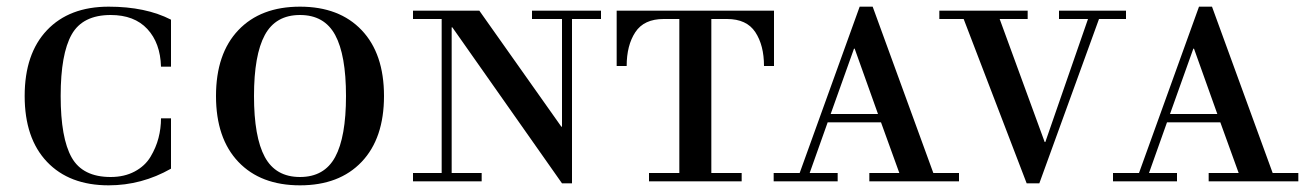

<svg xmlns="http://www.w3.org/2000/svg" viewBox="-20 -544 3924 576"><path d="M493 -189V-38Q405 12 306 12Q188 12 121 -58.5Q54 -129 54 -256Q54 -383 121 -453.5Q188 -524 306 -524Q417 -524 493 -485V-344H463Q461 -415 422 -457Q383 -499 312 -499Q228 -499 195 -440.5Q162 -382 162 -256Q162 -130 195 -71.5Q228 -13 312 -13Q353 -13 384 -29.5Q415 -46 431.5 -73.5Q448 -101 455.5 -130Q463 -159 463 -189Z M695 -58.5Q628 -129 628 -256Q628 -383 695 -453.5Q762 -524 880 -524Q998 -524 1065 -453.5Q1132 -383 1132 -256Q1132 -129 1065 -58.5Q998 12 880 12Q762 12 695 -58.5ZM774.5 -439Q742 -379 742 -256Q742 -133 774.5 -73Q807 -13 880 -13Q953 -13 985.5 -73Q1018 -133 1018 -256Q1018 -379 985.5 -439Q953 -499 880 -499Q807 -499 774.5 -439Z M1219 0V-25H1305V-487H1219V-512H1418L1664 -164H1666V-487H1576V-512H1783V-487H1696V6H1666L1337 -462H1335V-25H1425V0Z M1927 0V-25H2018V-487H1971Q1912 -487 1886 -447.5Q1860 -408 1860 -346H1830V-512H2302V-346H2272Q2272 -408 2246 -447.5Q2220 -487 2161 -487H2114V-25H2205V0Z M2301 0V-25H2379L2559 -524H2598L2780 -25H2857V0H2588V-25H2678L2623 -177H2463L2409 -25H2493V0ZM2614 -202 2544 -398H2542L2472 -202Z M2798 -487V-512H3063V-487H2979L3114 -118H3116L3244 -487H3157V-512H3358V-487H3277L3098 6H3060L2871 -487Z M3319 0V-25H3397L3577 -524H3616L3798 -25H3875V0H3606V-25H3696L3641 -177H3481L3427 -25H3511V0ZM3632 -202 3562 -398H3560L3490 -202Z"/></svg>

Font: Justus
Style: Versalitas
Weight: 400
Version: Version 001.001